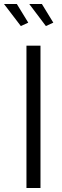

<svg xmlns="http://www.w3.org/2000/svg" viewBox="-43 -938 311 958"><path d="M89 0V-710H159V0ZM103 -918H166L223 -825L186 -808ZM-23 -918H41L98 -825L61 -808Z"/></svg>

Font: Boldmen
Style: Regular
Weight: 400
Designer: Matt McInerney, Pablo Impallari, Rodrigo Fuenzalida
Foundry: LIVING CONCEPT
Version: Version 1.000